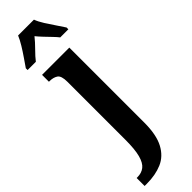

<svg xmlns="http://www.w3.org/2000/svg" viewBox="-357 -756 986 986"><g transform="rotate(-45 136.5 -263.0)"><path d="M-14 240V182H-8Q22 182 42.5 166Q63 150 73.5 111Q84 72 84 2V-419Q84 -463 66 -474.5Q48 -486 22 -486H17V-536H215V8Q215 97 188 148Q161 199 113 219.5Q65 240 2 240ZM-18 -619Q-5 -638 13 -664Q31 -690 47.5 -717Q64 -744 73 -766H188Q196 -744 213 -717Q230 -690 248 -664Q266 -638 278 -619V-606H219Q210 -618 193.5 -635Q177 -652 159.5 -670.5Q142 -689 130 -704Q111 -680 84.5 -653.5Q58 -627 42 -606H-18Z"/></g></svg>

Font: Noto Serif ExtraCondensed
Style: Bold
Weight: 700
Width: 2
Designer: Monotype Design Team
Foundry: Monotype Imaging Inc.
Version: Version 2.014; ttfautohint (v1.8.4.7-5d5b)